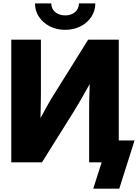

<svg xmlns="http://www.w3.org/2000/svg" viewBox="-20 -963 818 1139"><path d="M684.6 0H508.8V-303.2Q508.8 -326.2 509.3 -368.7Q509.8 -411.1 512.2 -464.4Q483.4 -413.1 459 -370.6Q434.6 -328.1 418.5 -302.7L229 0H46.9V-727.5H222.7V-412.1Q222.7 -387.7 221.9 -346.7Q221.2 -305.7 220.2 -262.7Q241.2 -301.8 262.2 -339.1Q283.2 -376.5 296.4 -397L502.9 -727.5H684.6ZM366.7 -786.1Q315.4 -786.1 275.1 -806.9Q234.9 -827.6 211.2 -863.3Q187.5 -898.9 187.5 -942.9H284.2Q284.2 -911.1 307.4 -891.4Q330.6 -871.6 366.7 -871.6Q402.3 -871.6 425.3 -891.4Q448.2 -911.1 448.2 -942.9H545.4Q545.4 -898.9 522 -863.3Q498.5 -827.6 458 -806.9Q417.5 -786.1 366.7 -786.1ZM533.2 156.2 583 0H540V-129.9H778.3L687.5 156.2Z"/></svg>

Font: Inter Display ExtraBold
Style: Regular
Weight: 800
Designer: Rasmus Andersson
Foundry: rsms
Version: Version 4.000;git-a52131595